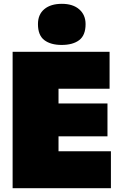

<svg xmlns="http://www.w3.org/2000/svg" viewBox="-20 -984 640 1004"><path d="M46 0Q46 -55.5 46 -108.2Q46 -161 46 -229V-474Q46 -545.5 46 -600.5Q46 -655.5 46 -713H553V-520Q511 -520 463.2 -520Q415.5 -520 351 -520H194L286 -673Q286 -615.5 286 -560.5Q286 -505.5 286 -434V-269Q286 -201 286 -148.2Q286 -95.5 286 -40L210 -193H367Q420.5 -193 468.2 -193Q516 -193 560 -193V0ZM229 -271V-443H351Q412.5 -443 456.8 -443Q501 -443 542 -443V-271Q498.5 -271 454.5 -271Q410.5 -271 351 -271ZM302.5 -749Q245 -749 211.8 -774.2Q178.5 -799.5 178.5 -858Q178.5 -908.5 211.8 -936.2Q245 -964 303.5 -964Q361.5 -964 394.5 -935Q427.5 -906 427.5 -858Q427.5 -799.5 394.2 -774.2Q361 -749 302.5 -749Z"/></svg>

Font: Commissioner Thin Black
Style: Regular
Weight: 900
Version: Version 1.000